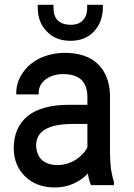

<svg xmlns="http://www.w3.org/2000/svg" viewBox="-20 -783 567 812"><path d="M365.2 0 363.3 -3.9Q356.4 -18.6 351.6 -48.8Q293 9.8 211.9 9.8Q134.8 9.8 86.9 -36.1Q38.1 -84 38.1 -156.2Q38.1 -243.2 96.7 -292Q156.2 -339.8 272.5 -339.8H349.6V-374Q349.6 -418.9 325.2 -444.3Q301.8 -468.8 248 -469.7Q202.1 -469.7 171.9 -446.3Q143.6 -423.8 143.6 -390.6V-383.8H48.8V-390.6Q48.8 -434.6 75.2 -473.6Q99.6 -511.7 147.5 -536.1Q195.3 -558.6 252 -559.6Q345.7 -559.6 394.5 -511.7Q443.4 -462.9 445.3 -379.9V-131.8Q445.3 -104.5 449.2 -67.4Q457 -27.3 460.9 -16.6L461.9 -15.6V0ZM157.2 -106.4Q182.6 -85 222.7 -85Q262.7 -85 298.8 -106.4Q334 -128.9 349.6 -160.2V-258.8H288.1Q133.8 -258.8 132.8 -168.9Q133.8 -128.9 157.2 -106.4ZM139.6 -752V-762.7H206.1V-752Q206.1 -715.8 223.6 -697.3Q242.2 -678.7 277.8 -678.2Q313.5 -677.7 331.1 -698.2Q349.6 -717.8 348.6 -752V-762.7H415V-752Q415 -690.4 377 -649.4Q339.8 -610.4 277.8 -610.4Q215.8 -610.4 178.7 -649.4Q139.6 -687.5 139.6 -752Z"/></svg>

Font: RobotoJAA
Style: Medium
Weight: 500
Version: Version 2.05; 2016-11-05